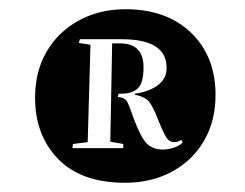

<svg xmlns="http://www.w3.org/2000/svg" viewBox="-20 -789 531 416"><path d="M251 -393Q156 -393 106 -444.5Q56 -496 56 -577Q56 -635 81.5 -678Q107 -721 151.5 -745Q196 -769 252 -769Q341 -769 394 -718Q447 -667 447 -583Q447 -527 422 -484Q397 -441 352.5 -417Q308 -393 251 -393ZM333 -465Q343 -465 355 -468.5Q367 -472 376 -480L373 -486Q365 -481 358 -481Q347 -481 340.5 -491Q334 -501 322 -531Q312 -557 303.5 -568Q295 -579 272 -584V-586Q302 -590 321.5 -604Q341 -618 341 -642Q341 -704 244 -704H153L151 -696L176 -692L170 -481L138 -477L137 -468H247V-477L219 -482L223 -695H240Q291 -695 291 -643Q291 -610 279 -598Q267 -586 243 -586H237L235 -579Q249 -578 254 -571Q259 -564 269 -534Q285 -491 298 -478Q311 -465 333 -465Z"/></svg>

Font: Literata 72pt SemiBold
Style: Italic
Weight: 600
Italic angle: -2°
Designer: Latin by Veronika Burian and Jose Scaglione. Greek by Irene Vlachou. Cyrillic by Vera Evstafieva
Foundry: TypeTogether
Version: Version 3.002